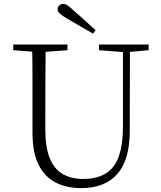

<svg xmlns="http://www.w3.org/2000/svg" viewBox="-20 -952 828 987"><path d="M471 -797 459 -779Q426 -798 393.5 -816.5Q361 -835 329 -854Q300 -871 288 -882Q276 -893 276 -905Q276 -916 284.5 -924Q293 -932 305 -932Q316 -932 328.5 -923.5Q341 -915 363 -894Q389 -872 416 -847Q443 -822 471 -797ZM397 15Q322 15 265.5 -14Q209 -43 178 -106Q147 -169 147 -271V-387Q147 -472 147 -556Q147 -640 145 -723H215Q214 -641 213.5 -557Q213 -473 213 -387V-286Q213 -193 236.5 -137Q260 -81 304 -56.5Q348 -32 407 -32Q513 -32 562.5 -95Q612 -158 612 -303V-723H648L647 -278Q647 -130 583 -57.5Q519 15 397 15ZM48 -694V-723H327V-694L194 -684H175ZM489 -694V-723H744V-694L636 -684H618Z"/></svg>

Font: Source Han Serif JP VF
Style: Regular
Weight: 250
Designer: Ryoko NISHIZUKA 西塚涼子 (kana & ideographs); Frank Grießhammer (Latin, Greek & Cyrillic); Wenlong ZHANG 张文龙 (bopomofo); San
Foundry: Adobe
Version: Version 2.001;hotconv 1.1.0;makeotfexe 2.6.0